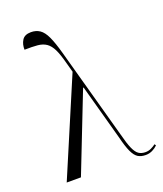

<svg xmlns="http://www.w3.org/2000/svg" viewBox="-142 -865 819 964"><g transform="rotate(-20 267.0 -382.5)"><path d="M49 0 267 -513 253 -564Q240 -614 226.5 -641.5Q213 -669 194 -682Q175 -695 147 -697.5Q119 -700 78 -699Q77 -728 90.5 -749.5Q104 -771 138 -771Q165 -771 185 -757.5Q205 -744 220.5 -710.5Q236 -677 252 -619L386 -133Q399 -82 411 -55Q423 -28 437.5 -18Q452 -8 474 -8Q490 -8 504.5 -15Q519 -22 529 -30L534 -22Q522 -10 505.5 -2Q489 6 470 6Q445 6 428.5 -4.5Q412 -15 399 -43Q386 -71 373 -124L292 -419H289L125 0Z"/></g></svg>

Font: Noto Serif Display Condensed Light
Style: Regular
Weight: 300
Width: 3
Designer: Monotype Design Team
Foundry: Monotype Imaging Inc.
Version: Version 2.009